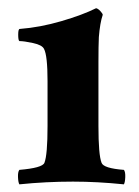

<svg xmlns="http://www.w3.org/2000/svg" viewBox="-20 -456 348 479"><path d="M225.6 -301.8V-141.6Q225.6 -69.3 233.4 -49.8Q238.3 -36.1 289.1 -32.2Q293 -27.3 292.5 -14.2Q292 -1 289.1 3.9Q222.7 -2.9 162.1 -2.9Q94.7 -2.9 28.3 3.9Q25.4 -1 24.9 -14.2Q24.4 -27.3 28.3 -32.2Q85.9 -37.1 90.8 -49.8Q98.6 -69.3 98.6 -141.6V-253.9Q98.6 -317.4 89.8 -334Q85 -343.8 62.5 -348.6Q40 -353.5 28.3 -353.5Q25.4 -355.5 25.4 -369.6Q25.4 -383.8 29.3 -383.8Q80.1 -387.7 133.3 -403.3Q186.5 -418.9 219.7 -435.5Q224.6 -434.6 230.5 -428.2Q236.3 -421.9 236.3 -418.9Q229.5 -399.4 226.6 -363.3Q225.6 -341.8 225.6 -301.8Z"/></svg>

Font: Crimson
Style: Bold
Weight: 700
Version: Version 0.8 ; ttfautohint (v1.00) -l 8 -r 50 -G 200 -x 14 -D